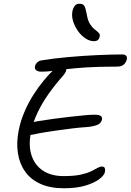

<svg xmlns="http://www.w3.org/2000/svg" viewBox="-20 -999 698 1026"><path d="M321 7Q248 7 196 -16.5Q144 -40 114 -82.5Q84 -125 75.5 -181.5Q67 -238 80 -303Q90 -353 110.5 -401Q131 -449 158 -491.5Q185 -534 214 -569Q239 -599 263 -622.5Q287 -646 311 -646Q324 -646 330 -639.5Q336 -633 333 -621Q330 -609 315 -592Q275 -547 240.5 -498.5Q206 -450 181.5 -399Q157 -348 146 -295Q131 -224 148 -170.5Q165 -117 209 -87.5Q253 -58 320 -58Q375 -58 410 -65.5Q445 -73 466.5 -83.5Q488 -94 501 -101.5Q514 -109 523 -109Q537 -109 540 -101Q543 -93 541 -81Q538 -63 511.5 -42.5Q485 -22 437.5 -7.5Q390 7 321 7ZM162 -281Q139 -276 127.5 -280Q116 -284 112.5 -293.5Q109 -303 111 -312Q114 -326 133.5 -336.5Q153 -347 186 -352Q223 -358 266 -364Q309 -370 350.5 -374.5Q392 -379 427 -382.5Q462 -386 484 -386Q511 -386 519 -379Q527 -372 525 -360Q520 -338 496 -330Q472 -322 444 -320Q411 -318 373 -313.5Q335 -309 296 -303.5Q257 -298 222 -292.5Q187 -287 162 -281ZM202 -616Q182 -616 173 -624Q164 -632 167 -645Q168 -653 176.5 -663Q185 -673 200 -676Q266 -687 344.5 -694Q423 -701 499 -704.5Q575 -708 634 -708Q648 -708 654 -701Q660 -694 658 -683Q654 -666 642 -654.5Q630 -643 605 -643Q510 -643 445 -639Q380 -635 336 -629.5Q292 -624 260.5 -620Q229 -616 202 -616ZM481 -779Q459 -779 436.5 -794Q414 -809 396.5 -833.5Q379 -858 370.5 -886Q362 -914 367 -939Q371 -957 379.5 -968Q388 -979 404 -979Q423 -979 430 -968.5Q437 -958 444 -921Q449 -889 461 -870.5Q473 -852 486 -842Q499 -832 507 -824Q515 -816 513 -804Q510 -791 503 -785Q496 -779 481 -779Z"/></svg>

Font: Shantell Sans Light
Style: Italic
Weight: 300
Italic angle: -11°
Designer: Stephen Nixon, Anya Danilova, Shantell Martin
Foundry: Arrow Type
Version: Version 1.008;[ac192a2d6]